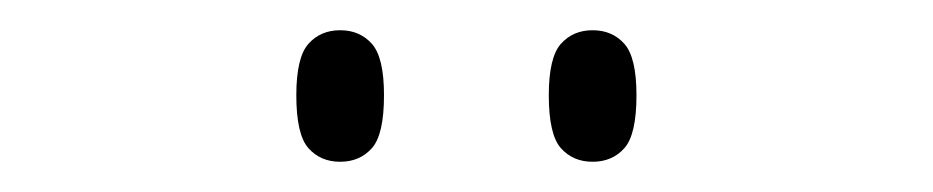

<svg xmlns="http://www.w3.org/2000/svg" viewBox="-20 -759 617 127"><path d="M372 -652Q359 -652 351 -661Q343 -670 343 -696Q343 -721 351 -730Q359 -739 372 -739Q385 -739 393 -730Q401 -721 401 -696Q401 -670 393 -661Q385 -652 372 -652ZM205 -652Q192 -652 184 -661Q176 -670 176 -696Q176 -721 184 -730Q192 -739 205 -739Q218 -739 226 -730Q234 -721 234 -696Q234 -670 226 -661Q218 -652 205 -652Z"/></svg>

Font: Noto Serif ExtraLight
Style: Regular
Weight: 200
Designer: Monotype Design Team
Foundry: Monotype Imaging Inc.
Version: Version 2.015; ttfautohint (v1.8.4.7-5d5b)